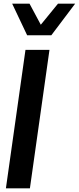

<svg xmlns="http://www.w3.org/2000/svg" viewBox="-20 -1020 427 1040"><path d="M46 -1000H140L201 -886L294 -1000H387L258 -829H127ZM118 -750H248L142 0H12Z"/></svg>

Font: Oakes Grotesk
Style: Bold Italic
Weight: 600
Italic angle: -8°
Designer: Samuel Oakes
Foundry: Samuel Oakes
Version: Version 1.000;PS 001.000;hotconv 1.0.88;makeotf.lib2.5.64775